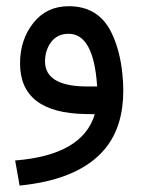

<svg xmlns="http://www.w3.org/2000/svg" viewBox="-20 -364 453 612"><path d="M335.4 -259.8C308.1 -315.9 262.7 -344.2 199.2 -344.2C152.3 -344.2 114.7 -326.7 86.4 -291C58.1 -255.4 43.9 -212.4 43.9 -162.1C43.9 -56.2 113.8 -2.4 253.9 -0.5L282.2 0C255.9 87.4 171.4 136.2 28.3 147.5L42.5 227.5C170.9 214.8 261.7 175.3 315.9 108.9C354 62 373 0.5 373 -75.7C373 -92.8 372.1 -110.4 370.1 -128.4C365.2 -178.2 353.5 -222.2 335.4 -259.8ZM289.6 -88.4H288.6H253.4C167 -89.4 123.5 -116.2 123.5 -168.5C123.5 -191.4 129.9 -211.9 142.6 -229.5C156.2 -247.6 174.8 -256.3 198.7 -256.3C252 -256.3 282.2 -200.7 289.6 -89.4Z"/></svg>

Font: Nahid
Style: Regular
Weight: 400
Foundry: DejaVu fonts team - Redesigned by Saber Rastikerdar
Version: Version 0.3.0